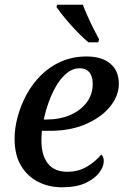

<svg xmlns="http://www.w3.org/2000/svg" viewBox="-20 -786 541 816"><path d="M243 10Q188 10 142.5 -13Q97 -36 69.5 -81.5Q42 -127 42 -197Q42 -241 55 -289.5Q68 -338 92.5 -383.5Q117 -429 154 -466Q191 -503 240 -524.5Q289 -546 348 -546Q413 -546 449 -515.5Q485 -485 485 -430Q485 -378 447 -332Q409 -286 343.5 -258Q278 -230 193 -230H158Q157 -219 156.5 -208.5Q156 -198 156 -189Q156 -126 183.5 -91Q211 -56 266 -56Q314 -56 351.5 -79Q389 -102 410 -129Q421 -121 421 -101Q421 -78 402 -52.5Q383 -27 344 -8.5Q305 10 243 10ZM176 -278Q234 -278 278 -297Q322 -316 348 -350Q374 -384 374 -429Q374 -462 359.5 -479Q345 -496 318 -496Q290 -496 265.5 -476.5Q241 -457 221.5 -425Q202 -393 188 -354.5Q174 -316 166 -278ZM356 -606Q338 -621 319 -640Q300 -659 282 -679Q264 -699 248 -719Q232 -739 220 -756L223 -766H332Q340 -745 352 -718Q364 -691 377 -665Q390 -639 401 -619L398 -606Z"/></svg>

Font: ET Text
Style: Italic
Weight: 470
Italic angle: -12°
Designer: Monotype Design Team
Foundry: Monotype Imaging Inc.
Version: Version 2.009